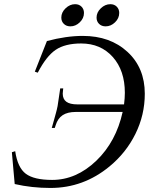

<svg xmlns="http://www.w3.org/2000/svg" viewBox="-20 -909 722 931"><path d="M574.7 -366.2H347.7Q307.6 -366.2 283.9 -350.6Q260.3 -335 250 -302.2L245.6 -288.6H231Q235.8 -306.6 242.7 -330.1Q249.5 -353.5 251 -360.1Q252.4 -366.7 255.4 -377Q258.3 -387.2 259.3 -394.8Q260.3 -402.3 261.7 -411.1Q263.2 -419.9 266.1 -440.4Q269 -460.9 272 -480.5H286.6L285.2 -466.8Q284.2 -459 284.2 -455.1Q284.2 -428.7 301.5 -415.8Q318.8 -402.8 355.5 -402.8H581.5Q585.4 -434.1 585.4 -459Q585.4 -566.9 526.9 -632.6Q468.3 -698.2 373.5 -698.2Q295.9 -698.2 250.2 -667.5Q204.6 -636.7 163.1 -556.6L148.9 -561.5Q165.5 -603.5 184.8 -652.6Q204.1 -701.7 207.5 -710Q301.3 -734.9 381.3 -734.9Q514.2 -734.9 598.1 -657.5Q682.1 -580.1 682.1 -454.6Q682.1 -351.6 636.7 -259.8Q591.3 -168 511.2 -102.1Q384.8 2.4 224.6 2.4Q133.8 2.4 51.3 -16.6Q49.8 -32.2 45.2 -84.2Q40.5 -136.2 37.6 -170.9L53.7 -175.8Q65.4 -96.2 105.2 -66.4Q145 -36.6 232.9 -36.6Q350.1 -36.6 447.3 -129.9Q543 -222.2 574.7 -366.2ZM344.2 -888.7Q363.3 -888.7 375.2 -876.7Q387.2 -864.7 387.2 -846.2Q387.2 -820.3 366.9 -800.8Q346.7 -781.2 321.3 -781.2Q301.8 -781.2 289.6 -793.2Q277.3 -805.2 277.3 -823.7Q277.3 -849.1 298.1 -868.9Q318.8 -888.7 344.2 -888.7ZM515.1 -888.7Q534.2 -888.7 546.1 -876.7Q558.1 -864.7 558.1 -846.2Q558.1 -820.3 537.8 -800.8Q517.6 -781.2 492.2 -781.2Q472.7 -781.2 460.4 -793.2Q448.2 -805.2 448.2 -823.7Q448.2 -849.1 469 -868.9Q489.7 -888.7 515.1 -888.7Z"/></svg>

Font: Flanker
Style: Italic
Weight: 400
Italic angle: -12°
Designer: Flanker
Version: Version 2.027